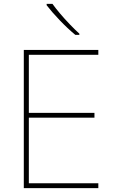

<svg xmlns="http://www.w3.org/2000/svg" viewBox="-20 -972 590 992"><path d="M488 0H103V-714H488V-689H129V-389H468V-364H129V-25H488ZM251 -952Q266 -931 290 -902.5Q314 -874 341 -846Q368 -818 390 -798V-792H369Q329 -825 288 -868Q247 -911 221 -945V-952Z"/></svg>

Font: Noto Sans Thin
Style: Regular
Weight: 100
Designer: Monotype Design Team
Foundry: Monotype Imaging Inc.
Version: Version 2.007